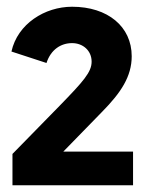

<svg xmlns="http://www.w3.org/2000/svg" viewBox="-20 -774 444 570"><path d="M375 -224V-324H168L284 -443C339 -499 371 -547 371 -607C371 -695 300 -754 194 -754C113 -754 32 -703 14 -621L118 -587C131 -627 161 -646 194 -646C226 -646 252 -624 252 -591C252 -560 228 -533 157 -460L17 -317V-224Z"/></svg>

Font: Plus Jakarta Sans ExtraBold
Style: Regular
Weight: 800
Designer: Gumpita Rahayu
Foundry: Tokotype
Version: Version 2.071;gftools[0.9.30]